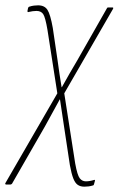

<svg xmlns="http://www.w3.org/2000/svg" viewBox="-60 -507 445 720"><path d="M256 193Q242 193 232 186.5Q222 180 215 162.5Q208 145 202 112L181 -27Q177 -53 173 -80.5Q169 -108 165 -134H164Q150 -108 136 -83Q122 -58 108 -32L-15 182Q-18 185 -21 185H-37Q-39 185 -40 183.5Q-41 182 -40 180L155 -157L118 -395Q110 -442 102 -454Q94 -466 77 -466Q70 -466 62.5 -465Q55 -464 47 -462Q43 -460 43 -466L45 -476Q46 -481 50 -482Q59 -485 67.5 -486Q76 -487 83 -487Q107 -487 118 -470Q129 -453 138 -402L156 -280Q159 -255 163 -230.5Q167 -206 171 -180H172Q186 -206 201 -231.5Q216 -257 230 -281L341 -476Q342 -479 345 -479H362Q366 -479 364 -474L181 -157L222 106Q230 150 239 161.5Q248 173 262 173Q276 173 292 168Q297 166 296 171L293 182Q292 187 290 188Q280 191 272.5 192Q265 193 256 193Z"/></svg>

Font: Sofia Sans Condensed Thin
Style: Italic
Weight: 250
Italic angle: -9°
Version: Version 4.100